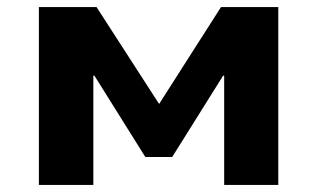

<svg xmlns="http://www.w3.org/2000/svg" viewBox="-20 -523 898 543"><path d="M90 0V-503H253L430 -229L605 -503H767V0H614V-309H611L467 -79H391L247 -309H244V0Z"/></svg>

Font: Nunito Sans 7pt SemiExpanded ExtraBold
Style: Regular
Weight: 800
Width: 6
Designer: Vernon Adams
Foundry: Vernon Adams
Version: Version 3.101;gftools[0.9.27]